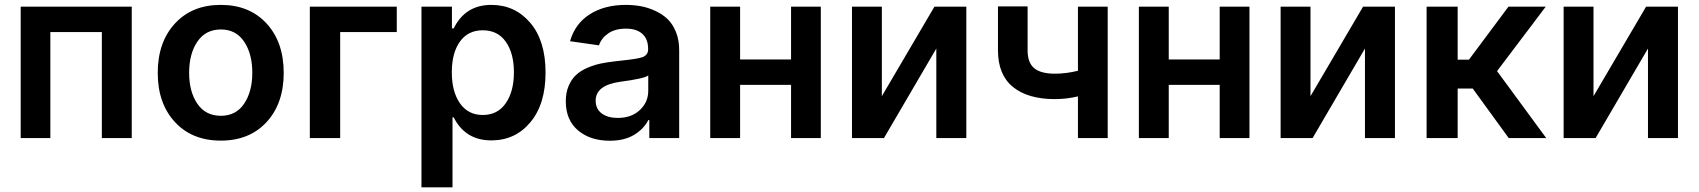

<svg xmlns="http://www.w3.org/2000/svg" viewBox="-20 -573 7051 797"><path d="M65.9 0V-545.4H526.9V0H402.8V-439.9H189V0Z M634.8 -270.5Q634.8 -397.9 706.1 -475.3Q777.3 -552.7 896.5 -552.7Q1015.6 -552.7 1086.7 -475.3Q1157.7 -397.9 1157.7 -270.5Q1157.7 -143.6 1086.7 -66.4Q1015.6 10.7 896.5 10.7Q777.3 10.7 706.1 -66.4Q634.8 -143.6 634.8 -270.5ZM897 -92.3Q959.5 -92.3 993.4 -142.6Q1027.3 -192.9 1027.3 -271Q1027.3 -349.6 993.4 -400.1Q959.5 -450.7 897 -450.7Q833.5 -450.7 799.3 -400.1Q765.1 -349.6 765.1 -271Q765.1 -192.4 799.3 -142.3Q833.5 -92.3 897 -92.3Z M1627 -545.4V-439.9H1392.1V0H1266.1V-545.4Z M1729.5 204.6V-545.4H1856V-455.1H1863.3Q1911.6 -552.7 2019.5 -552.7Q2117.7 -552.7 2181.2 -478.3Q2244.6 -403.8 2244.6 -272Q2244.6 -140.6 2181.6 -65.4Q2118.7 9.8 2019.5 9.8Q1911.6 9.8 1863.3 -85.9H1858.4V204.6ZM1983.9 -95.7Q2045.9 -95.7 2079.6 -144.8Q2113.3 -193.8 2113.3 -272.9Q2113.3 -351.6 2079.8 -399.4Q2046.4 -447.3 1983.9 -447.3Q1922.9 -447.3 1889.2 -400.4Q1855.5 -353.5 1855.5 -272.9Q1855.5 -192.4 1889.4 -144Q1923.3 -95.7 1983.9 -95.7Z M2511.2 11.2Q2430.2 11.2 2379.4 -31.7Q2328.6 -74.7 2328.6 -152.8Q2328.6 -188.5 2340.3 -216.1Q2352.1 -243.7 2370.6 -261.2Q2389.2 -278.8 2417.2 -291Q2445.3 -303.2 2472.9 -309.1Q2500.5 -314.9 2535.6 -318.8Q2542 -319.3 2553.7 -320.8Q2628.9 -328.6 2647.5 -335.9Q2670.4 -345.2 2670.4 -367.7V-370.1Q2670.4 -410.6 2646.5 -432.4Q2622.6 -454.1 2578.1 -454.1Q2533.7 -454.1 2505.1 -434.6Q2476.6 -415 2466.3 -384.8L2346.2 -401.9Q2367.2 -475.1 2428.5 -513.9Q2489.7 -552.7 2577.6 -552.7Q2610.4 -552.7 2640.6 -547.1Q2670.9 -541.5 2700.4 -527.8Q2730 -514.2 2751.5 -493.4Q2772.9 -472.7 2786.1 -439.7Q2799.3 -406.7 2799.3 -365.2V0H2675.3V-74.7H2671.4Q2651.9 -37.1 2611.6 -12.9Q2571.3 11.2 2511.2 11.2ZM2544.4 -83.5Q2601.1 -83.5 2636 -116.2Q2670.9 -148.9 2670.9 -195.8V-259.8Q2654.8 -246.6 2553.2 -233.4Q2452.6 -218.8 2452.6 -155.3Q2452.6 -120.6 2477.8 -102.1Q2502.9 -83.5 2544.4 -83.5Z M3052.2 -545.4V-326.2H3263.7V-545.4H3387.2V0H3263.7V-220.7H3052.2V0H2928.2V-545.4Z M3640.6 -173.8 3858.9 -545.4H3991.2V0H3866.7V-371.6L3649.4 0H3516.6V-545.4H3640.6Z M4578.1 -545.4V0H4454.6V-172.9Q4407.2 -161.6 4358.9 -161.6Q4246.6 -161.6 4184.6 -212.2Q4122.6 -262.7 4122.6 -364.3V-546.4H4245.6V-364.3Q4245.6 -312.5 4273.2 -289.8Q4300.8 -267.1 4358.9 -267.1Q4405.8 -267.1 4454.6 -279.3V-545.4Z M4831.5 -545.4V-326.2H5043V-545.4H5166.5V0H5043V-220.7H4831.5V0H4707.5V-545.4Z M5419.9 -173.8 5638.2 -545.4H5770.5V0H5646V-371.6L5428.7 0H5295.9V-545.4H5419.9Z M5901.9 0V-545.4H6030.8V-325.2H6077.6L6241.7 -545.4H6396.5L6194.3 -277.8L6398.4 0H6242.7L6093.3 -205.6H6030.8V0Z M6594.7 -173.8 6813 -545.4H6945.3V0H6820.8V-371.6L6603.5 0H6470.7V-545.4H6594.7Z"/></svg>

Font: Interop SemBd
Style: Regular
Weight: 600
Designer: Rasmus Andersson, Google, Jang Haemin
Foundry: jhaemin
Version: Version 1.007